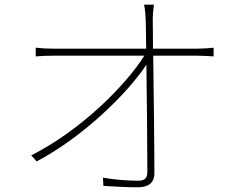

<svg xmlns="http://www.w3.org/2000/svg" viewBox="-20 -784 1040 817"><path d="M631 -577C631 -638 630 -683 630 -699C630 -722 632 -741 635 -764H593C598 -742 599 -718 600 -699C601 -683 601 -638 602 -577H206C179 -577 162 -578 132 -581V-544C160 -546 175 -547 206 -547H594C516 -422 324 -229 113 -123L136 -97C338 -204 526 -391 603 -509C605 -353 607 -147 607 -54C607 -28 599 -15 567 -15C526 -15 468 -19 418 -28L420 7C462 10 525 13 567 13C611 13 637 -6 637 -47C637 -163 634 -392 632 -547H821C843 -547 873 -545 889 -544V-581C873 -579 842 -577 822 -577Z"/></svg>

Font: Genne Gothic ExtraLight
Style: Regular
Weight: 250
Designer: Ryoko NISHIZUKA (kana & ideographs); Paul D. Hunt (Latin, Greek & Cyrillic); Wenlong ZHANG (bopomofo); Sandoll Communica
Foundry: Adobe Systems Incorporated
Version: Version 1.004;PS 1.004;hotconv 16.6.51;makeotf.lib2.5.65220